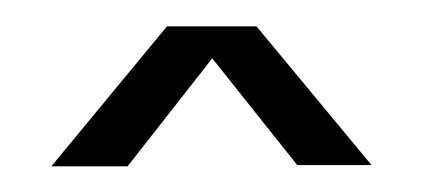

<svg xmlns="http://www.w3.org/2000/svg" viewBox="-20 -743 323 146"><path d="M19 -616.5H77L160.5 -723H107ZM206 -617.5H262.5L175 -723H122Z"/></svg>

Font: Anybody Condensed
Style: Regular
Weight: 400
Width: 3
Designer: Tyler Finck
Foundry: Etcetera Type Company
Version: Version 1.113;gftools[0.9.25]